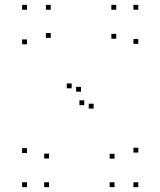

<svg xmlns="http://www.w3.org/2000/svg" viewBox="-20 -760 660 790"><path d="M549 10V-10H529V10ZM549 -132.2V-152.2H529V-132.2ZM188.8 -604.2V-624.2H168.8V-604.2ZM188.8 -720V-740H168.8V-720ZM91 -720V-740H71V-720ZM91 -577.8V-597.8H71V-577.8ZM451.2 -107.2V-127.2H431.2V-107.2ZM451.2 10V-10H431.2V10ZM181.8 10V-10H161.8V10ZM181.8 -107.8V-127.8H161.8V-107.8ZM326.8 -327.3V-347.3H306.8V-327.3ZM274.8 -396.7V-416.7H254.8V-396.7ZM91 -130.5V-150.5H71V-130.5ZM91 10V-10H71V10ZM549 -579.5V-599.5H529V-579.5ZM549 -720V-740H529V-720ZM458.2 -720V-740H438.2V-720ZM458.2 -600.8V-620.8H438.2V-600.8ZM313.2 -382.7V-402.7H293.2V-382.7ZM365.2 -313.3V-333.3H345.2V-313.3Z"/></svg>

Font: Monaspace Krypton Dots Var
Style: Regular
Weight: 400
Designer: Riley Cran and the Lettermatic Team
Version: Version 1.100 (Monaspace Krypton Dots)